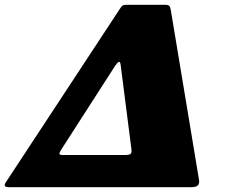

<svg xmlns="http://www.w3.org/2000/svg" viewBox="-21 -785 991 805"><path d="M780 0H17.5Q2 0 -0.5 -5.2Q-3 -10.5 2 -18.5L482 -748.5Q489.5 -760.5 494.8 -762.8Q500 -765 517 -765H667Q684.5 -765 688.8 -760.2Q693 -755.5 695 -743.5L813.5 -30.5Q816 -16.5 808.8 -8.2Q801.5 0 780 0ZM499.5 -135Q521.5 -135 526.8 -140Q532 -145 530 -159.5L485 -511.5Q483 -529 476.2 -525Q469.5 -521 462 -509.5L235 -156.5Q227.5 -144.5 228.2 -139.8Q229 -135 242.5 -135Z"/></svg>

Font: Besley* Fatface
Style: Italic
Weight: 900
Italic angle: -13°
Designer: Owen Earl
Foundry: indestructible type*
Version: Version 3.000; ttfautohint (v1.8.3)